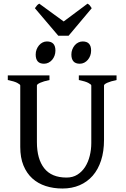

<svg xmlns="http://www.w3.org/2000/svg" viewBox="-20 -1035 699 1069"><path d="M628.9 -589.4Q595.7 -582.5 577.4 -574.2Q559.1 -565.9 559.1 -559.1V-255.9Q559.1 -191.9 542.7 -141.6Q526.4 -91.3 496.1 -56.6Q465.8 -22 423.1 -3.7Q380.4 14.6 327.6 14.6Q277.3 14.6 234.4 0.7Q191.4 -13.2 159.9 -41.7Q128.4 -70.3 110.6 -113.8Q92.8 -157.2 92.8 -216.8V-559.1Q92.8 -564.9 75.7 -573.7Q58.6 -582.5 23.4 -589.4V-615.2H255.4V-589.4Q222.2 -582.5 203.9 -574.2Q185.5 -565.9 185.5 -559.1V-243.7Q185.5 -149.9 226.3 -98.1Q267.1 -46.4 350.6 -46.4Q385.3 -46.4 411.1 -62.7Q437 -79.1 454.1 -106Q471.2 -132.8 479.7 -167.5Q488.3 -202.1 488.3 -238.3V-559.1Q488.3 -564.9 471.2 -573.7Q454.1 -582.5 418.9 -589.4V-615.2H628.9ZM487.3 -753.4Q487.3 -738.3 482.4 -725.1Q477.5 -711.9 469 -701.9Q460.4 -691.9 449 -686Q437.5 -680.2 424.3 -680.2Q400.4 -680.2 388.9 -693.4Q377.4 -706.5 377.4 -731.4Q377.4 -746.6 382.6 -759.8Q387.7 -772.9 396.2 -783Q404.8 -793 416.3 -798.6Q427.7 -804.2 440.4 -804.2Q487.3 -804.2 487.3 -753.4ZM288.6 -753.4Q288.6 -738.3 283.7 -725.1Q278.8 -711.9 270.3 -701.9Q261.7 -691.9 250 -686Q238.3 -680.2 225.1 -680.2Q201.2 -680.2 189.9 -693.4Q178.7 -706.5 178.7 -731.4Q178.7 -746.6 183.8 -759.8Q189 -772.9 197.5 -783Q206.1 -793 217.3 -798.6Q228.5 -804.2 241.2 -804.2Q288.6 -804.2 288.6 -753.4ZM361.8 -835.9H304.7L174.3 -989.3Q181.2 -999 185.8 -1004.6Q190.4 -1010.3 198.7 -1014.6L334.5 -915.5L467.3 -1014.6Q475.6 -1010.3 480.2 -1004.6Q484.9 -999 490.7 -989.3Z"/></svg>

Font: Gentium Book Basic
Style: Regular
Weight: 400
Designer: J. Victor Gaultney and Annie Olsen
Foundry: SIL International
Version: Version 1.102; 2013; Maintenance release